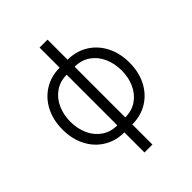

<svg xmlns="http://www.w3.org/2000/svg" viewBox="-246 -838 1149 1149"><g transform="rotate(-45 328.5 -263.0)"><path d="M294.9 10.7Q223.1 10.7 166 -23.9Q108.9 -58.6 76.9 -120.8Q44.9 -183.1 44.9 -262.7Q44.9 -342.3 76.9 -404.8Q108.9 -467.3 166 -502.2Q223.1 -537.1 294.9 -537.1V-707H362.3V-537.1Q434.1 -537.1 491.2 -502.2Q548.3 -467.3 580.3 -404.8Q612.3 -342.3 612.3 -262.7Q612.3 -183.1 580.3 -120.8Q548.3 -58.6 491.2 -23.9Q434.1 10.7 362.3 10.7V180.7H294.9ZM294.9 -477.5Q238.8 -477.5 197 -448.5Q155.3 -419.4 133.3 -370.4Q111.3 -321.3 111.3 -262.7Q111.3 -204.1 133.3 -155.3Q155.3 -106.4 197 -77.6Q238.8 -48.8 294.9 -48.8ZM545.9 -262.7Q545.9 -321.3 524.2 -370.4Q502.4 -419.4 460.7 -448.5Q418.9 -477.5 362.3 -477.5V-48.8Q418.5 -48.8 460.2 -77.6Q502 -106.4 523.9 -155.3Q545.9 -204.1 545.9 -262.7Z"/></g></svg>

Font: Pretendard JP Light
Style: Regular
Weight: 300
Designer: Base glyphs from Inter by Rasmus Andersson; Hangeul glyphs from Noto Sans CJK(Source Han Sans) by Jang Soo-young and Kan
Foundry: Kil Hyung-jin
Version: Version 1.309